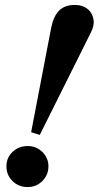

<svg xmlns="http://www.w3.org/2000/svg" viewBox="-20 -743 399 777"><path d="M141 -197 106 -208 187 -630Q197 -679 220 -701Q243 -723 283 -723Q314 -723 333.5 -707.5Q353 -692 358 -666.5Q363 -641 348 -612ZM92 14Q55 14 30.5 -10.5Q6 -35 6 -70Q6 -105 31 -128.5Q56 -152 92 -152Q127 -152 151.5 -128Q176 -104 176 -70Q176 -35 151.5 -10.5Q127 14 92 14Z"/></svg>

Font: Baskervville
Style: Bold Italic
Weight: 700
Italic angle: -18°
Version: Version 1.100